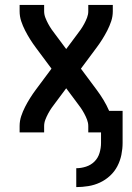

<svg xmlns="http://www.w3.org/2000/svg" viewBox="-20 -540 540 783"><path d="M291 223V146Q311 146 331 139.5Q351 133 365.5 118.5Q380 104 386 83.5Q392 63 392 43V0H340V-26Q340 -39 335 -52Q330 -65 323.5 -77Q317 -89 309.5 -100Q302 -111 294 -121L250 -180L206 -121Q198 -111 190.5 -100Q183 -89 176.5 -77Q170 -65 165 -52Q160 -39 160 -26V0H60V-26Q60 -47 66.5 -66.5Q73 -86 82.5 -104.5Q92 -123 103 -140.5Q114 -158 126 -174L190 -260L126 -346Q114 -362 103 -379.5Q92 -397 82.5 -415.5Q73 -434 66.5 -453.5Q60 -473 60 -494V-520H160V-494Q160 -481 165 -468Q170 -455 176.5 -443Q183 -431 190.5 -420Q198 -409 206 -399L250 -340L294 -399Q302 -409 309.5 -420Q317 -431 323.5 -443Q330 -455 335 -468Q340 -481 340 -494V-520H440V-494Q440 -473 433.5 -453.5Q427 -434 417.5 -415.5Q408 -397 397 -379.5Q386 -362 374 -346L310 -260L374 -174Q389 -154 402 -132.5Q415 -111 425 -88H480V43Q480 67 475 91.5Q470 116 458.5 138Q447 160 428.5 177Q410 194 387.5 204.5Q365 215 340 219Q315 223 291 223Z"/></svg>

Font: Iosevka Term Curly Semibold
Style: Regular
Weight: 600
Designer: Belleve Invis
Foundry: Belleve Invis
Version: Version 32.3.0